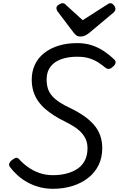

<svg xmlns="http://www.w3.org/2000/svg" viewBox="-20 -1159 741 1198"><path d="M310 19Q266 19 226.5 8.5Q187 -2 153 -20.5Q119 -39 91 -64Q63 -89 42 -117Q34 -129 38 -139.5Q42 -150 53 -159Q68 -171 78.5 -174Q89 -177 100 -165Q122 -140 153 -117.5Q184 -95 223.5 -80.5Q263 -66 310 -66Q357 -66 396.5 -76.5Q436 -87 465 -107Q494 -127 510 -159Q526 -191 526 -234Q526 -263 516.5 -286.5Q507 -310 488.5 -330.5Q470 -351 443.5 -368Q417 -385 381 -403Q348 -419 318 -438Q288 -457 262.5 -479Q237 -501 218 -528Q199 -555 188.5 -588.5Q178 -622 178 -663Q178 -713 197.5 -755Q217 -797 254.5 -827Q292 -857 344 -873.5Q396 -890 461 -890Q513 -890 554.5 -876Q596 -862 630.5 -838.5Q665 -815 693 -788Q703 -778 701 -766.5Q699 -755 686 -744Q674 -732 662.5 -729.5Q651 -727 640 -735Q617 -754 592 -770Q567 -786 536 -795.5Q505 -805 461 -805Q419 -805 383.5 -796Q348 -787 323 -769.5Q298 -752 284.5 -725.5Q271 -699 271 -663Q271 -631 279 -606Q287 -581 305.5 -560Q324 -539 353 -520Q382 -501 424 -482Q467 -461 502.5 -436.5Q538 -412 564.5 -382Q591 -352 604.5 -315.5Q618 -279 618 -234Q618 -176 595.5 -129.5Q573 -83 531.5 -50Q490 -17 433.5 1Q377 19 310 19ZM668 -1139Q680 -1139 690 -1127Q700 -1115 700 -1104Q700 -1096 697.5 -1091.5Q695 -1087 690 -1082L536 -953Q523 -943 510.5 -937Q498 -931 481 -931Q467 -931 457 -938Q447 -945 439 -956L339 -1088Q334 -1096 333 -1101Q332 -1106 332 -1109Q332 -1121 346.5 -1130Q361 -1139 370 -1139Q380 -1139 385 -1134.5Q390 -1130 396 -1124L496 -1033L640 -1125Q648 -1129 654 -1134Q660 -1139 668 -1139Z"/></svg>

Font: Playwrite IS
Style: Regular
Weight: 400
Designer: Veronika Burian, José Scaglione
Foundry: TypeTogether
Version: Version 1.002